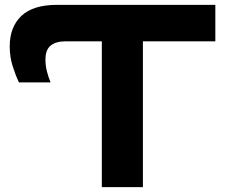

<svg xmlns="http://www.w3.org/2000/svg" viewBox="-20 -770 924 790"><path d="M399 -674H568V0H399ZM866 -750V-600H250Q210 -600 188.5 -582.5Q167 -565 167 -525Q167 -500 173 -476.5Q179 -453 188 -431H58Q44 -460 32 -498Q20 -536 20 -579Q20 -659 68 -704.5Q116 -750 214 -750Z"/></svg>

Font: Unbounded Medium
Style: Regular
Weight: 500
Designer: Luke Prowse, Jean-Baptiste Morizot, Fátima Lázaro, Florian Runge
Foundry: NaN
Version: Version 1.700